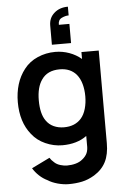

<svg xmlns="http://www.w3.org/2000/svg" viewBox="-69 -904 793 1217"><g transform="rotate(-5 327.0 -295.5)"><path d="M410.5 -625H288.5V-747Q288.5 -796 323 -826Q357 -856.5 410.5 -856.5V-801Q389.5 -801 365.5 -789.5Q342.5 -778.5 343.5 -747H410.5ZM581 -562.5V27Q581 98 557.2 145.2Q533.5 192.5 482.5 224Q442.5 248 403 256.2Q363.5 264.5 317.5 264.5Q285.5 264.5 248.5 254.5Q230.5 249.5 215 243Q199.5 236.5 186.5 228Q158 214.5 134.2 192.2Q110.5 170 95 144L210.5 87.5Q215.5 95.5 222.2 103.2Q229 111 238.5 119Q253 132.5 275.5 139.2Q298 146 318.5 146Q347 146 373 138.8Q399 131.5 416.5 116.5Q438.5 99 447.5 78.2Q456.5 57.5 455 25V-30Q393 15.5 300 15.5Q244.5 15.5 192 -8Q140 -31 106.5 -74Q41.5 -154 41.5 -281Q41.5 -341 57.5 -393.8Q73.5 -446.5 106.5 -488.5Q140 -532 193 -555Q245.5 -578 305 -578Q351.5 -578 394.5 -562.5Q437.5 -547 471 -518.5V-562.5ZM430 -142.5Q450 -165.5 460.5 -202.2Q471 -239 471 -281Q471 -323.5 461 -359.5Q451 -395.5 430 -421Q391.5 -465.5 324 -465.5Q245 -465.5 208.5 -411.5Q175 -364.5 175 -281Q175 -195 206.5 -151Q225 -124 254.5 -110.5Q284 -97 320 -97Q390.5 -97 430 -142.5Z"/></g></svg>

Font: Russisch Sans
Style: Bold
Weight: 700
Designer: Michael Sharanda (font) & Cristiano Sobral (main changes)
Foundry: Michael Sharanda
Version: Version 2.00;September 8, 2020;FontCreator 13.0.0.2681 64-bi